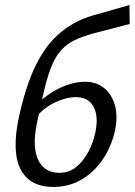

<svg xmlns="http://www.w3.org/2000/svg" viewBox="-20 -732 534 761"><path d="M190 9Q146 9 114 -7.5Q82 -24 63 -58.5Q44 -93 42 -146.5Q40 -200 56 -273Q73 -350 97 -415.5Q121 -481 156.5 -533Q192 -585 244 -621.5Q296 -658 367 -676L493 -712L494 -637L379 -607Q326 -594 290.5 -579.5Q255 -565 230.5 -541.5Q206 -518 189 -480.5Q172 -443 158 -386Q144 -329 127 -247Q113 -183 120 -138Q127 -93 151.5 -70Q176 -47 215 -47Q254 -47 282.5 -70.5Q311 -94 330.5 -131Q350 -168 358 -207Q367 -251 360.5 -282Q354 -313 334 -330Q314 -347 281 -347Q243 -347 199 -326.5Q155 -306 120 -265L101 -292Q123 -318 149 -339.5Q175 -361 203 -376Q231 -391 260 -399.5Q289 -408 317 -408Q361 -408 392 -383.5Q423 -359 435.5 -314.5Q448 -270 435 -211Q426 -170 405.5 -130.5Q385 -91 354 -59.5Q323 -28 282 -9.5Q241 9 190 9Z"/></svg>

Font: Ysabeau Infant Medium
Style: Italic
Weight: 500
Italic angle: -12°
Designer: Christian Thalmann (Catharsis Fonts)
Version: Version 2.001;gftools[0.9.30]; featfreeze: ss01,ss02,lnum